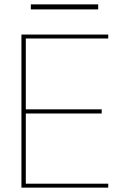

<svg xmlns="http://www.w3.org/2000/svg" viewBox="-20 -858 572 878"><path d="M78 0V-700H475V-682H98V-358H445V-339H98V-18H475V0ZM121 -815V-838H429V-815Z"/></svg>

Font: DM Sans 9pt Thin
Style: Regular
Weight: 250
Version: Version 4.004;gftools[0.9.30]